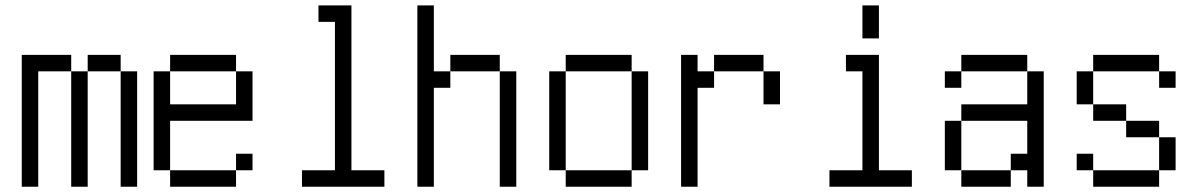

<svg xmlns="http://www.w3.org/2000/svg" viewBox="-20 -708 4540 728"><path d="M62.5 -500Q62.5 -500 62.5 0H125V-437.5H250V0H312.5V-437.5H250V-500ZM437.5 -437.5V0H500V-437.5ZM312.5 -437.5H437.5V-500H312.5Z M937.5 -62.5V-125H875V-62.5H625V0H875V-62.5ZM625 -62.5V-250H937.5V-437.5H875Q875 -437.5 875 -312.5H625Q625 -312.5 625 -437.5H562.5Q562.5 -437.5 562.5 -62.5ZM625 -437.5H875V-500H625Z M1437.5 0V-62.5H1312.5Q1312.5 -62.5 1312.5 -687.5H1187.5V-625H1250V-62.5H1125V0Z M1562.5 -687.5V0H1625Q1625 0 1625 -375H1687.5V-437.5H1625Q1625 -437.5 1625 -687.5ZM1875 -437.5V0H1937.5V-437.5ZM1687.5 -437.5H1875V-500H1687.5Z M2125 -62.5V0H2375V-62.5ZM2125 -62.5Q2125 -62.5 2125 -437.5H2062.5Q2062.5 -437.5 2062.5 -62.5ZM2375 -62.5H2437.5Q2437.5 -62.5 2437.5 -437.5H2375Q2375 -437.5 2375 -62.5ZM2125 -437.5H2375V-500H2125Z M2562.5 -500Q2562.5 -500 2562.5 0H2625Q2625 0 2625 -375H2687.5V-437.5H2625V-500ZM2875 -437.5Q2875 -437.5 2875 -312.5H2937.5Q2937.5 -312.5 2937.5 -437.5ZM2687.5 -437.5H2875V-500H2687.5Z M3437.5 0V-62.5H3312.5V-500H3187.5V-437.5H3250Q3250 -437.5 3250 -62.5H3125V0ZM3250 -687.5Q3250 -687.5 3250 -562.5H3312.5Q3312.5 -562.5 3312.5 -687.5Z M3625 -62.5V0H3812.5V-62.5ZM3625 -62.5V-250H3562.5V-62.5ZM3875 -62.5V0H3937.5V-437.5H3875Q3875 -437.5 3875 -312.5H3625V-250H3875Q3875 -250 3875 -125H3812.5V-62.5ZM3625 -437.5H3562.5V-375H3625ZM3625 -437.5H3875V-500H3625Z M4437.5 -375V-437.5H4375V-375ZM4125 -62.5V0H4375V-62.5ZM4125 -62.5V-125H4062.5V-62.5ZM4375 -62.5H4437.5Q4437.5 -62.5 4437.5 -187.5H4375Q4375 -187.5 4375 -62.5ZM4375 -187.5V-250H4250V-187.5ZM4250 -250V-312.5H4125V-250ZM4125 -312.5Q4125 -312.5 4125 -437.5H4062.5Q4062.5 -437.5 4062.5 -312.5ZM4125 -437.5H4375V-500H4125Z"/></svg>

Font: CalcUnifontExMono
Style: Regular
Weight: 500
Version: Version 15.0.06